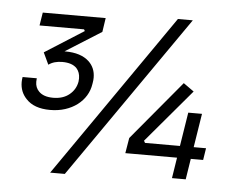

<svg xmlns="http://www.w3.org/2000/svg" viewBox="-51 -740 1003 821"><g transform="rotate(5 451.0 -329.0)"><path d="M169 -245Q100 -245 66 -282Q38 -311 38 -353Q38 -363 40 -375H101Q100 -367 100 -360Q100 -335 116 -319Q136 -298 178 -298Q220 -298 247 -320Q274 -342 280 -376Q281 -383 281 -390Q281 -416 266 -433Q246 -454 204 -454Q168 -454 145 -437L121 -488L288 -594L284 -601H93L102 -657H372L363 -597L209 -500H212Q280 -500 315 -467Q343 -440 343 -399Q343 -388 341 -377L340 -371Q336 -344 322 -321Q308 -298 285.5 -281Q263 -264 233.5 -254.5Q204 -245 169 -245ZM193 22 680 -680H744L256 22ZM714 0 728 -89H506L517 -155L729 -409L774 -377L581 -149L586 -140H736L759 -285H818L795 -140H848L840 -89H787L773 0Z"/></g></svg>

Font: Sora Light
Style: Italic
Weight: 300
Designer: Jonathan Barnbrook, Juli√°n Moncada
Version: Version 1.000